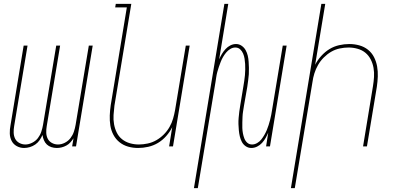

<svg xmlns="http://www.w3.org/2000/svg" viewBox="-20 -755 2040 990"><path d="M104 8Q84 8 66.5 -1.5Q49 -11 40 -28.5Q31 -46 30.5 -67Q30 -88 34 -108L102 -520H122L53 -105Q50 -88 50.5 -71Q51 -54 58 -40Q65 -26 79.5 -18Q94 -10 111 -10Q128 -10 146 -19Q164 -28 175.5 -43Q187 -58 193 -76Q199 -94 202 -112L270 -520H290L221 -105Q218 -88 218.5 -71Q219 -54 226 -40Q233 -26 247.5 -18Q262 -10 279 -10Q297 -10 314.5 -19Q332 -28 343.5 -43Q355 -58 361 -76Q367 -94 370 -112L438 -520H458L372 0H352L359 -42Q352 -31 343 -21Q334 -11 322 -4.5Q310 2 297.5 5Q285 8 273 8Q258 8 244.5 3.5Q231 -1 221.5 -10Q212 -19 206.5 -32Q201 -45 199 -59Q193 -45 184 -32Q175 -19 162 -10Q149 -1 134 3.5Q119 8 104 8Z M692 8Q665 8 640.5 1Q616 -6 596.5 -21.5Q577 -37 565 -59.5Q553 -82 549 -107.5Q545 -133 546 -159.5Q547 -186 551 -213L634 -717H574L577 -735H657L570 -210Q567 -186 565.5 -162Q564 -138 568 -115Q572 -92 582 -71.5Q592 -51 609.5 -37Q627 -23 649.5 -16.5Q672 -10 696 -10Q718 -10 741.5 -15Q765 -20 786 -32Q807 -44 824.5 -61.5Q842 -79 854 -100Q866 -121 872.5 -143.5Q879 -166 883 -189L938 -520H958L872 0H852L868 -99Q856 -75 837 -53.5Q818 -32 794.5 -18Q771 -4 744.5 2Q718 8 692 8Z M980 215 1137 -735H1157L1110 -449Q1116 -463 1124 -476.5Q1132 -490 1143 -502Q1154 -514 1168 -521Q1182 -528 1197 -528Q1213 -528 1226 -519Q1239 -510 1246.5 -496.5Q1254 -483 1257.5 -468Q1261 -453 1262 -437Q1263 -421 1263.5 -405Q1264 -389 1263 -372.5Q1262 -356 1259.5 -339.5Q1257 -323 1255 -307L1238 -210Q1236 -196 1233.5 -181.5Q1231 -167 1230.5 -152.5Q1230 -138 1229.5 -123.5Q1229 -109 1229.5 -95Q1230 -81 1232.5 -67.5Q1235 -54 1240 -41Q1245 -28 1255 -19Q1265 -10 1280 -10Q1293 -10 1306 -17.5Q1319 -25 1327.5 -36Q1336 -47 1343 -59Q1350 -71 1355.5 -84Q1361 -97 1365 -110Q1369 -123 1372.5 -136Q1376 -149 1378.5 -162.5Q1381 -176 1383 -189L1438 -520H1458L1372 0H1352L1363 -71Q1357 -57 1349.5 -43.5Q1342 -30 1331 -18Q1320 -6 1305.5 1Q1291 8 1276 8Q1260 8 1247 -1Q1234 -10 1227 -23.5Q1220 -37 1216.5 -52Q1213 -67 1211.5 -83Q1210 -99 1209.5 -115Q1209 -131 1210.5 -147.5Q1212 -164 1214 -180.5Q1216 -197 1219 -213L1235 -310Q1237 -324 1239.5 -338.5Q1242 -353 1243 -367.5Q1244 -382 1244.5 -396.5Q1245 -411 1244 -425Q1243 -439 1241 -452.5Q1239 -466 1233.5 -479Q1228 -492 1218 -501Q1208 -510 1193 -510Q1180 -510 1167.5 -502.5Q1155 -495 1146 -484Q1137 -473 1130 -461Q1123 -449 1118 -436Q1113 -423 1108.5 -410Q1104 -397 1100.5 -384Q1097 -371 1095 -357.5Q1093 -344 1091 -331L1000 215Z M1480 215 1637 -735H1657L1605 -421Q1617 -445 1636.5 -466.5Q1656 -488 1679 -502Q1702 -516 1728.5 -522Q1755 -528 1781 -528Q1808 -528 1833 -521Q1858 -514 1877.5 -498.5Q1897 -483 1908.5 -460.5Q1920 -438 1924.5 -412.5Q1929 -387 1928 -360.5Q1927 -334 1923 -307L1872 0H1852L1903 -310Q1907 -334 1908.5 -358Q1910 -382 1906 -405Q1902 -428 1891.5 -448.5Q1881 -469 1864 -483Q1847 -497 1824 -503.5Q1801 -510 1777 -510Q1755 -510 1731.5 -505Q1708 -500 1687.5 -488Q1667 -476 1649.5 -458.5Q1632 -441 1620 -420Q1608 -399 1601 -376.5Q1594 -354 1591 -331L1500 215Z"/></svg>

Font: Iosevka Term Curly Th Obl
Style: Regular
Weight: 100
Italic angle: -9°
Designer: Belleve Invis
Foundry: Belleve Invis
Version: Version 32.3.0